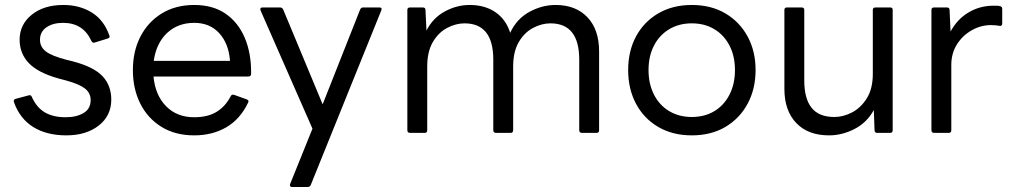

<svg xmlns="http://www.w3.org/2000/svg" viewBox="-20 -535 4075 773"><path d="M247 10Q168 10 114 -23.5Q60 -57 36 -124Q33 -134 43 -137L95 -151Q105 -154 108 -145Q128 -101 161.5 -82Q195 -63 244 -63Q288 -63 316.5 -80Q345 -97 345 -132Q345 -161 321.5 -179Q298 -197 246 -211L216 -219Q133 -242 96 -281Q59 -320 59 -375Q59 -436 107.5 -475.5Q156 -515 235 -515Q300 -515 349 -485Q398 -455 420 -393Q425 -384 414 -380L362 -364Q353 -360 348 -370Q315 -443 234 -443Q193 -443 167 -425Q141 -407 141 -375Q141 -346 164.5 -328Q188 -310 245 -295L273 -288Q357 -266 392.5 -228.5Q428 -191 428 -134Q428 -69 377.5 -29.5Q327 10 247 10Z M762 10Q686 10 630.5 -24Q575 -58 545 -117.5Q515 -177 515 -253Q515 -329 545.5 -388Q576 -447 631.5 -481Q687 -515 762 -515Q837 -515 888 -480Q939 -445 965.5 -382.5Q992 -320 991 -238Q991 -227 980 -227H598Q605 -152 648.5 -107.5Q692 -63 762 -63Q817 -63 852.5 -85Q888 -107 909 -148Q913 -156 923 -153L973 -135Q984 -131 979 -122Q947 -55 891 -22.5Q835 10 762 10ZM762 -443Q696 -443 652.5 -402Q609 -361 599 -290H906Q901 -359 863 -401Q825 -443 762 -443Z M1156 218Q1145 218 1148 206L1238 -17L1029 -493Q1025 -505 1037 -505H1107Q1116 -505 1120 -497L1279 -115L1430 -497Q1434 -505 1442 -505H1507Q1520 -505 1515 -493L1231 210Q1227 218 1218 218Z M1631 0Q1620 0 1620 -11V-495Q1620 -505 1631 -505H1682Q1693 -505 1693 -495L1697 -412Q1723 -463 1771 -489Q1819 -515 1871 -515Q1932 -515 1974.5 -486Q2017 -457 2034 -403Q2060 -459 2111 -487Q2162 -515 2217 -515Q2298 -515 2345 -465.5Q2392 -416 2392 -328V-11Q2392 0 2382 0H2323Q2312 0 2312 -11V-295Q2312 -441 2196 -441Q2161 -441 2126 -422.5Q2091 -404 2068.5 -365.5Q2046 -327 2046 -267V-11Q2046 0 2036 0H1977Q1966 0 1966 -11V-295Q1966 -441 1850 -441Q1815 -441 1780 -422.5Q1745 -404 1722.5 -365.5Q1700 -327 1700 -267V-11Q1700 0 1690 0Z M2765 10Q2688 10 2630 -24Q2572 -58 2540.5 -117.5Q2509 -177 2509 -253Q2509 -329 2540.5 -388Q2572 -447 2630 -481Q2688 -515 2765 -515Q2843 -515 2900.5 -481Q2958 -447 2990 -388Q3022 -329 3022 -253Q3022 -177 2990 -117.5Q2958 -58 2900.5 -24Q2843 10 2765 10ZM2765 -64Q2817 -64 2856 -87.5Q2895 -111 2917 -154Q2939 -197 2939 -253Q2939 -309 2917 -351.5Q2895 -394 2856 -417.5Q2817 -441 2765 -441Q2714 -441 2674.5 -417.5Q2635 -394 2613 -351.5Q2591 -309 2591 -253Q2591 -197 2613 -154Q2635 -111 2674.5 -87.5Q2714 -64 2765 -64Z M3318 10Q3233 10 3185.5 -40Q3138 -90 3138 -177V-495Q3138 -505 3148 -505H3207Q3218 -505 3218 -495V-211Q3218 -138 3247.5 -101Q3277 -64 3339 -64Q3375 -64 3410.5 -82.5Q3446 -101 3470 -139.5Q3494 -178 3494 -238V-495Q3494 -505 3505 -505H3564Q3574 -505 3574 -495V-11Q3574 0 3564 0H3512Q3501 0 3501 -11L3498 -92Q3470 -41 3420 -15.5Q3370 10 3318 10Z M3741 0Q3730 0 3730 -11V-495Q3730 -505 3741 -505H3792Q3803 -505 3803 -495L3807 -408Q3834 -458 3879.5 -485Q3925 -512 3979 -512Q3988 -512 3994.5 -512Q4001 -512 4006 -510Q4015 -509 4015 -499V-441Q4015 -429 4004 -431Q3997 -432 3989 -433Q3981 -434 3970 -434Q3929 -434 3892 -413Q3855 -392 3832.5 -356Q3810 -320 3810 -274V-11Q3810 0 3800 0Z"/></svg>

Font: LINE Seed Sans App
Style: Regular
Weight: 400
Designer: LINE VX Design & Dalton Maag Ltd & Sandoll Inc
Foundry: Dalton Maag Ltd
Version: Version 1.003